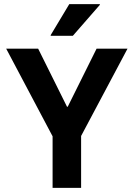

<svg xmlns="http://www.w3.org/2000/svg" viewBox="-20 -911 648 931"><path d="M235 0V-250L10 -675H165L305 -393.3H308.3L448.3 -675H598.3L373.3 -251.7V0ZM225.8 -737.5V-740.8L315.8 -890.8H464.2V-887.5L333.3 -737.5Z"/></svg>

Font: Funnel Sans
Style: Bold
Weight: 700
Designer: NORD ID, Kristian Moeller
Foundry: Dicotype
Version: Version 1.000